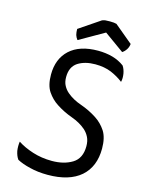

<svg xmlns="http://www.w3.org/2000/svg" viewBox="-134 -970 793 1070"><g transform="rotate(15 262.5 -435.0)"><path d="M510.7 -583Q513.7 -594.7 513.7 -606.4Q513.7 -618.2 511.7 -630.9Q506.8 -657.2 495.1 -673.8Q464.8 -696.3 426.8 -707Q387.7 -717.8 342.8 -717.8Q237.3 -717.8 179.7 -665Q123 -612.3 123 -521.5Q123 -460 146.5 -424.8Q170.9 -388.7 206.1 -366.2Q248 -338.9 296.9 -321.3Q345.7 -303.7 377.9 -275.4Q395.5 -259.8 406.2 -238.3Q417 -216.8 417 -186.5Q417 -116.2 369.1 -86.9Q321.3 -57.6 252 -57.6Q192.4 -57.6 140.6 -74.2Q88.9 -90.8 51.8 -115.2Q49.8 -102.5 49.8 -88.9Q49.8 -75.2 51.8 -61.5Q57.6 -33.2 70.3 -15.6Q100.6 1 146.5 11.7Q192.4 23.4 249 23.4Q373 23.4 439.5 -34.2Q504.9 -91.8 504.9 -196.3Q504.9 -258.8 481.4 -295.9Q457 -333 420.9 -356.4Q378.9 -383.8 329.1 -401.4Q280.3 -418 247.1 -446.3Q229.5 -460.9 218.8 -481.4Q208 -501 208 -530.3Q208 -588.9 248 -615.2Q288.1 -640.6 347.7 -640.6Q400.4 -640.6 440.4 -624Q479.5 -607.4 510.7 -583ZM402.3 -888.7Q396.5 -890.6 386.7 -891.6Q377 -892.6 363.3 -892.6Q347.7 -892.6 336.9 -891.6Q326.2 -889.6 319.3 -886.7Q278.3 -859.4 198.2 -804.7Q198.2 -785.2 202.1 -770.5Q207 -755.9 215.8 -745.1Q263.7 -772.5 359.4 -827.1Q387.7 -806.6 473.6 -745.1Q486.3 -752.9 496.1 -767.6Q505.9 -782.2 507.8 -800.8Q472.7 -830.1 402.3 -888.7Z"/></g></svg>

Font: cl
Style: Italic
Weight: 400
Designer: Mitja Miklavcic
Version: Version 7.504; 2011; Build 1022